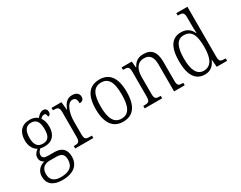

<svg xmlns="http://www.w3.org/2000/svg" viewBox="-107 -1354 2751 2189"><g transform="rotate(-30 1268.0 -260.0)"><path d="M216 240C368 240 442 169 442 59C442 -26 399 -83 296 -83H211C164 -83 139 -96 139 -130C139 -164 158 -185 179 -201C190 -196 218 -194 233 -194C338 -194 390 -263 390 -364C390 -422 375 -459 356 -486C373 -503 386 -513 406 -513C427 -513 434 -496 434 -469C459 -469 470 -488 470 -514C470 -540 454 -563 421 -563C382 -563 353 -529 336 -509C315 -528 277 -544 233 -544C124 -544 68 -476 68 -364C68 -298 96 -238 147 -212C118 -192 93 -162 93 -123C93 -82 117 -59 142 -48C87 -36 30 8 30 89C30 183 92 240 216 240ZM230 -231C164 -231 129 -273 129 -364C129 -462 165 -507 229 -507C297 -507 329 -464 329 -365C329 -270 298 -231 230 -231ZM218 202C117 202 85 150 85 86C85 4 138 -26 198 -26H284C353 -26 386 -2 386 68C386 148 342 202 218 202Z M520 0H759V-32H734C684 -32 662 -38 662 -103V-275C662 -373 698 -498 768 -498C808 -498 822 -474 822 -421C863 -421 879 -444 879 -475C879 -517 849 -545 791 -545C715 -545 685 -489 662 -431H659L648 -536H518V-504H525C579 -504 600 -497 600 -433V-106C600 -39 578 -32 528 -32H520Z M1149 10C1282 10 1352 -79 1352 -268C1352 -456 1279 -544 1152 -544C1016 -544 947 -455 947 -268C947 -80 1023 10 1149 10ZM1150 -30C1052 -30 1011 -113 1011 -268C1011 -425 1049 -504 1151 -504C1250 -504 1288 -426 1288 -268C1288 -116 1252 -30 1150 -30Z M1435 0H1665V-32H1657C1604 -32 1584 -38 1584 -102V-326C1584 -421 1618 -499 1713 -499C1793 -499 1822 -443 1822 -354V0H1962V-32H1955C1902 -32 1885 -39 1885 -105V-354C1885 -485 1833 -544 1731 -544C1666 -544 1621 -522 1586 -454H1582L1574 -536H1440V-504H1451C1501 -504 1522 -497 1522 -433V-105C1522 -39 1501 -32 1447 -32H1435Z M2226 10C2302 10 2345 -33 2373 -97H2375L2383 0H2520V-32H2509C2456 -32 2436 -39 2436 -102V-760H2290V-728H2302C2351 -728 2373 -721 2373 -654V-556C2373 -523 2374 -484 2377 -451H2372C2346 -508 2301 -545 2225 -545C2106 -545 2042 -458 2042 -267C2042 -76 2110 10 2226 10ZM2235 -34C2151 -34 2106 -111 2106 -265C2106 -420 2145 -500 2236 -500C2341 -500 2374 -418 2374 -266C2374 -118 2333 -35 2235 -34Z"/></g></svg>

Font: Noto Serif Bengali SemiCondensed Light
Style: Regular
Weight: 300
Width: 4
Designer: Juan Bruce, Universal Thirst, Indian Type Foundry and the Monotype Design Team.
Foundry: Monotype Imaging Inc.
Version: Version 2.003